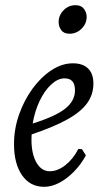

<svg xmlns="http://www.w3.org/2000/svg" viewBox="-20 -708 399 740"><path d="M340 -386Q340 -344 316 -310.5Q292 -277 240 -248Q188 -219 102 -190Q98 -126 117.5 -87Q137 -48 172 -48Q202 -48 232 -71.5Q262 -95 282 -134L296 -133L311 -109Q292 -74 265 -46.5Q238 -19 208.5 -3.5Q179 12 150 12Q96 12 65 -32.5Q34 -77 34 -153Q34 -211 53.5 -266.5Q73 -322 105.5 -366.5Q138 -411 178.5 -437.5Q219 -464 261 -464Q299 -464 319.5 -444Q340 -424 340 -386ZM229 -406Q203 -406 177.5 -382.5Q152 -359 133 -319.5Q114 -280 106 -232Q193 -259 231 -289Q269 -319 269 -360Q269 -406 229 -406ZM248 -578Q226 -578 216 -592Q206 -606 206 -623Q206 -649 225 -668.5Q244 -688 271 -688Q293 -688 303.5 -674Q314 -660 314 -643Q314 -617 294.5 -597.5Q275 -578 248 -578Z"/></svg>

Font: Alegreya
Style: Italic
Weight: 400
Italic angle: -7°
Designer: Juan Pablo del Peral
Foundry: Huerta Tipografica
Version: Version 2.009